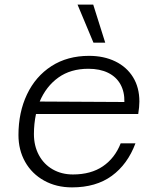

<svg xmlns="http://www.w3.org/2000/svg" viewBox="-20 -800 690 832"><path d="M60 -215Q60 -313 97 -391Q134 -469 203 -513.5Q272 -558 366 -558Q430 -558 479.5 -534Q529 -510 556.5 -465.5Q584 -421 584 -360Q584 -338 579 -306H136Q127 -264 127 -219Q127 -168 148.5 -128Q170 -88 208.5 -66Q247 -44 296 -44Q374 -44 426 -79.5Q478 -115 503 -179H567Q533 -88 464.5 -38Q396 12 292 12Q224 12 171 -17.5Q118 -47 89 -98.5Q60 -150 60 -215ZM519 -358Q520 -402 502 -434.5Q484 -467 448.5 -484.5Q413 -502 363 -502Q286 -502 233 -464Q180 -426 152 -360ZM385 -615 316 -780H384L436 -615Z"/></svg>

Font: Azeret Mono Light
Style: Italic
Weight: 300
Italic angle: -12°
Designer: Martin Vácha
Foundry: Displaay
Version: Version 1.000; Glyphs 3.0.3, build 3074